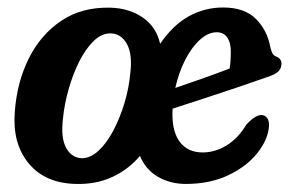

<svg xmlns="http://www.w3.org/2000/svg" viewBox="-20 -470 755 500"><path d="M268 -450Q317 -448.5 352 -424.2Q387 -400 397 -356Q430.5 -405 472 -427.8Q513.5 -450.5 561 -450.5Q616.5 -450.5 646.2 -421Q676 -391.5 684 -347Q687 -335 690 -330.2Q693 -325.5 698.5 -323Q713 -318 713 -304Q713 -292.5 705 -284.2Q697 -276 676.5 -269.5Q644 -258 599.8 -243Q555.5 -228 510 -213.2Q464.5 -198.5 429.5 -187Q429 -180 429 -173Q429 -124 449.8 -98.5Q470.5 -73 508 -73Q539.5 -73 569.8 -91.2Q600 -109.5 621.5 -145.5Q648 -174 665 -170Q681.5 -165.5 680.5 -141.5Q678 -106.5 650.5 -71.8Q623 -37 575.2 -14Q527.5 9 464 9Q423.5 9 391.5 -9.5Q359.5 -28 344.5 -64Q314.5 -28.5 272.2 -9Q230 10.5 177 9Q97 7 54.5 -44.8Q12 -96.5 18.5 -178.5Q24 -255.5 55 -317.8Q86 -380 139.8 -416Q193.5 -452 268 -450ZM544.5 -386Q522.5 -386 501 -366.8Q479.5 -347.5 462.5 -314.5Q445.5 -281.5 436.5 -241Q470.5 -252.5 509.2 -266.2Q548 -280 578 -291.5Q581 -310 581 -334.5Q581.5 -358 572 -372Q562.5 -386 544.5 -386ZM192 -58Q214.5 -57.5 235.8 -76.8Q257 -96 274.5 -128.8Q292 -161.5 304 -201.2Q316 -241 319.5 -281Q325 -330 310.2 -356Q295.5 -382 269 -383Q245.5 -384 224.2 -363.5Q203 -343 186.2 -309.5Q169.5 -276 158.5 -237Q147.5 -198 144 -161.5Q138 -111.5 152 -85.5Q166 -59.5 192 -58Z"/></svg>

Font: Fraunces 144pt SuperSoft SemiBold
Style: Italic
Weight: 600
Italic angle: -16°
Version: Version 1.000;[b76b70a41]